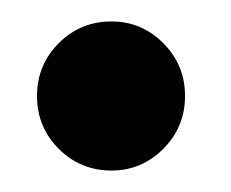

<svg xmlns="http://www.w3.org/2000/svg" viewBox="-20 -431 215 179"><path d="M84 -272Q55 -272 34.8 -292.2Q14.5 -312.5 14.5 -341.5Q14.5 -370.5 34.8 -390.8Q55 -411 84 -411Q112 -411 132.2 -390.8Q152.5 -370.5 152.5 -341.5Q152.5 -312.5 132.2 -292.2Q112 -272 84 -272Z"/></svg>

Font: Anybody Condensed SemiBold
Style: Regular
Weight: 600
Width: 3
Designer: Tyler Finck
Foundry: Etcetera Type Company
Version: Version 1.010; ttfautohint (v1.8.3) -l 8 -r 50 -G 200 -x 14 